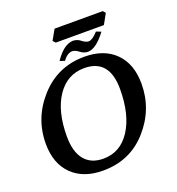

<svg xmlns="http://www.w3.org/2000/svg" viewBox="-163 -1065 1113 1206"><g transform="rotate(-20 393.5 -462.0)"><path d="M320.3 9.8Q189 9.8 113.5 -64.7Q38.1 -139.2 38.1 -271.5Q38.1 -443.4 156 -573.2Q273.9 -703.1 452.1 -703.1Q583.5 -703.1 658 -628.2Q732.4 -553.2 732.4 -421.4Q732.4 -250.5 616.9 -120.4Q501.5 9.8 320.3 9.8ZM347.7 -60.1Q461.4 -60.1 527.8 -162.4Q594.2 -264.6 594.2 -436Q594.2 -636.2 426.8 -636.2Q312.5 -636.2 245.4 -537.1Q178.2 -438 178.2 -269.5Q178.2 -167 221.7 -113.5Q265.1 -60.1 347.7 -60.1ZM636.2 -847.7H314.5L298.8 -864.3L337.4 -932.6H659.2L673.8 -916ZM329.6 -720.2 297.4 -731Q355 -817.4 417 -821.8Q446.8 -821.8 470 -803Q493.2 -784.2 513.7 -784.2Q538.1 -785.6 575.2 -826.7L607.4 -814Q541 -725.6 486.8 -724.1Q459 -724.1 435.3 -742.9Q411.6 -761.7 389.6 -761.7Q357.4 -758.8 329.6 -720.2Z"/></g></svg>

Font: Kelvinch
Style: Bold Italic
Weight: 700
Italic angle: -10°
Designer: Paul James Miller
Foundry: High-Logic / Made with FontCreator
Version: Version 3.30 September 23, 2016